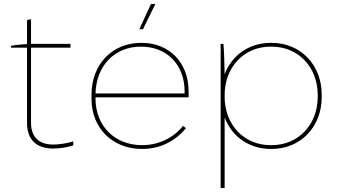

<svg xmlns="http://www.w3.org/2000/svg" viewBox="-20 -739 1692 959"><path d="M246 3C279 3 321 -4 346 -13V-33C320 -24 276 -17 246 -17C174 -17 135 -55 135 -126V-501H332V-520H135V-643L115 -639V-519C87 -517 51 -514 35 -510V-501H115V-125C115 -42 161 3 246 3Z M694 -593 756 -719H734L676 -593ZM689 5H690C776 5 853 -31 909 -99L894 -110C845 -49 771 -14 690 -14H689C553 -14 457 -110 457 -247V-253H922V-283C922 -426 826 -525 687 -525H686C540 -525 437 -418 437 -265V-245C437 -99 542 5 689 5ZM457 -272C461 -412 553 -506 684 -506H685C814 -506 902 -415 902 -283V-272Z M1082 200H1102V-152C1138 -57 1224 5 1333 5H1337C1481 5 1587 -105 1587 -254V-266C1587 -415 1481 -525 1337 -525H1333C1224 -525 1138 -463 1102 -368C1101 -430 1099 -488 1096 -520H1082ZM1331 -14C1199 -14 1102 -116 1102 -256V-264C1102 -404 1199 -506 1331 -506H1337C1470 -506 1567 -404 1567 -264V-256C1567 -116 1470 -14 1337 -14Z"/></svg>

Font: Fixel Display Thin
Style: Regular
Weight: 100
Designer: AlfaBravo + MacPaw
Foundry: Kyrylo Tkachov, Marchela Mozhyna, Serhii Makarenko, Maria Weinstein, Zakhar Kryvoshyya
Version: Version 1.211